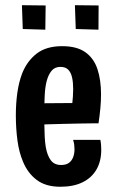

<svg xmlns="http://www.w3.org/2000/svg" viewBox="-20 -700 445 732"><path d="M210 12Q154.4 12 120.1 -13.9Q85.8 -39.8 67.8 -83.4Q52.6 -119.2 46.5 -164.7Q40.4 -210.2 40.4 -260.6Q40.4 -306 46.1 -346.3Q51.8 -386.6 64.2 -419.4Q83 -467.2 119.7 -495.6Q156.4 -524 216.8 -524Q273.2 -524 305.6 -500.8Q338 -477.6 351.6 -436.2Q365.2 -394.8 365.2 -340.4Q365.2 -314.8 362.6 -287Q360 -259.2 355.6 -229.8L255 -299.4Q256.8 -316 257.9 -331.4Q259 -346.8 259 -360.6Q259 -385.6 254.8 -404.5Q250.6 -423.4 240.3 -434.2Q230 -445 210.2 -445Q188.8 -445 176.5 -430Q164.2 -415 157.8 -390.4Q151.8 -366.6 150.4 -335.5Q149 -304.4 149 -269.8Q149 -244.8 149.2 -221.5Q149.4 -198.2 150.5 -177.8Q151.6 -157.4 154.4 -139.8Q160 -107.8 173.4 -89.4Q186.8 -71 212.8 -71Q231.8 -71 242.7 -79Q253.6 -87 258.8 -100.6Q264 -114.2 264 -130.6Q264 -139.2 262.9 -148.4Q261.8 -157.6 258.6 -166.8H362.6Q364.6 -156.8 365.3 -147.4Q366 -138 366 -128.6Q366 -85.4 347.8 -53.8Q329.6 -22.2 294.9 -5.1Q260.2 12 210 12ZM73.4 -222.2 70.6 -305.8 338.2 -307.8 355.6 -229.8Q355.6 -229.8 336.5 -229.8Q317.4 -229.8 286.2 -229.1Q255 -228.4 217.4 -227.6Q179.8 -226.8 142 -225.5Q104.2 -224.2 73.4 -222.2ZM355.4 -586.8 268.8 -589.4 265.6 -680.2 356 -679.2ZM152.8 -586.8 66.8 -589.4 63.6 -680.2 154 -679.2Z"/></svg>

Font: Truculenta
Style: Regular
Weight: 400
Designer: Ivan Castro, Eva Sanz & Omnibus-Type Team
Foundry: Omnibus-Type
Version: Version 1.002